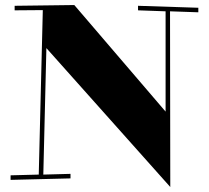

<svg xmlns="http://www.w3.org/2000/svg" viewBox="-20 -709 829 762"><path d="M38.1 -686 274.9 -689 637.2 -266.1V-664.1L527.8 -668V-686L767.1 -678.2V-660.2L654.8 -664.1L655.8 33.2L164.1 -518.1L151.9 -16.1L259.8 -19V-1L22 4.9V-13.2L133.8 -16.1L149.9 -668.9L38.1 -668Z"/></svg>

Font: Purple Purse
Style: Regular
Weight: 400
Designer: Astigmatic (AOETI)
Foundry: Astigmatic (AOETI)
Version: Version 1.000